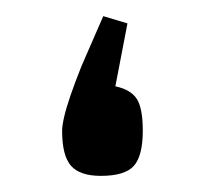

<svg xmlns="http://www.w3.org/2000/svg" viewBox="-20 -212 254 238"><path d="M108 -192 138 -183 123 -105Q142 -101 149.5 -89.5Q157 -78 157 -50Q157 -19 146 -6.5Q135 6 105 6Q79 6 68 -6.5Q57 -19 57 -50Q57 -56 59.5 -67Q62 -78 67.5 -94Q73 -110 81 -130Z"/></svg>

Font: Changa ExtraLight ExtraLight
Style: Regular
Weight: 250
Version: Version 3.002; ttfautohint (v1.8.2)